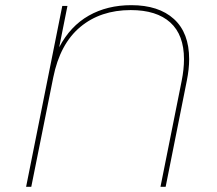

<svg xmlns="http://www.w3.org/2000/svg" viewBox="-20 -723 840 743"><path d="M712 -494Q712 -456 703 -411L621 0H601L683 -410Q692 -455 692 -494Q692 -588 639 -636Q586 -684 486 -684Q369 -684 290.5 -618.5Q212 -553 186 -423L101 0H81L221 -700H241L209 -540Q252 -622 323.5 -662.5Q395 -703 488 -703Q594 -703 653 -649.5Q712 -596 712 -494Z"/></svg>

Font: Montserrat Alternates Thin
Style: Italic
Weight: 250
Italic angle: -11.3°
Designer: Julieta Ulanovsky
Foundry: Julieta Ulanovsky
Version: Version 7.200